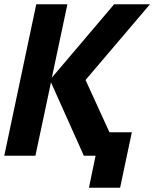

<svg xmlns="http://www.w3.org/2000/svg" viewBox="-64 -730 723 900"><path d="M-44 0 106 -710H252L179 -366L471 -710H639L337 -355L449 -110H554L499 150H353L384 0H329L175 -344L102 0Z"/></svg>

Font: Geist Mono Black
Style: Italic
Weight: 900
Italic angle: -12°
Monospace: yes
Designer: Basement.studio, Andrés Briganti, Mateo Zaragoza
Foundry: Basement.studio, Vercel, Andrés Briganti, Guido Ferreyra, Mateo Zaragoza
Version: Version 1.500; ttfautohint (v1.8.4.7-5d5b)